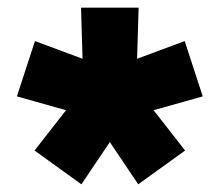

<svg xmlns="http://www.w3.org/2000/svg" viewBox="-20 -780 572 500"><path d="M192 -300 70 -388 152 -493 24 -529 71 -673 195 -627 191 -760H341L337 -627L461 -673L508 -529L380 -493L462 -388L340 -300L266 -410Z"/></svg>

Font: M PLUS 1 Thin Black
Style: Regular
Weight: 900
Version: Version 1.001